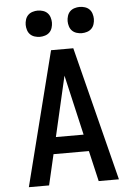

<svg xmlns="http://www.w3.org/2000/svg" viewBox="-62 -1003 724 1049"><g transform="rotate(-5 300.0 -478.5)"><path d="M53 0 239 -735H361L547 0H436L397 -168H203L164 0ZM376 -260 323 -490Q317 -515 311.5 -540Q306 -565 300 -590Q294 -565 288.5 -540Q283 -515 277 -490L224 -260ZM415 -813Q401 -813 386.5 -817.5Q372 -822 362 -832Q352 -842 347.5 -856.5Q343 -871 343 -885Q343 -899 347.5 -913.5Q352 -928 362 -938Q372 -948 386.5 -952.5Q401 -957 415 -957Q429 -957 443.5 -952.5Q458 -948 468 -938Q478 -928 482.5 -913.5Q487 -899 487 -885Q487 -871 482.5 -856.5Q478 -842 468 -832Q458 -822 443.5 -817.5Q429 -813 415 -813ZM185 -813Q171 -813 156.5 -817.5Q142 -822 132 -832Q122 -842 117.5 -856.5Q113 -871 113 -885Q113 -899 117.5 -913.5Q122 -928 132 -938Q142 -948 156.5 -952.5Q171 -957 185 -957Q199 -957 213.5 -952.5Q228 -948 238 -938Q248 -928 252.5 -913.5Q257 -899 257 -885Q257 -871 252.5 -856.5Q248 -842 238 -832Q228 -822 213.5 -817.5Q199 -813 185 -813Z"/></g></svg>

Font: Iosevka Semibold Extended
Style: Regular
Weight: 600
Width: 7
Monospace: yes
Designer: Belleve Invis
Foundry: Belleve Invis
Version: Version 32.5.0; ttfautohint (v1.8.4)